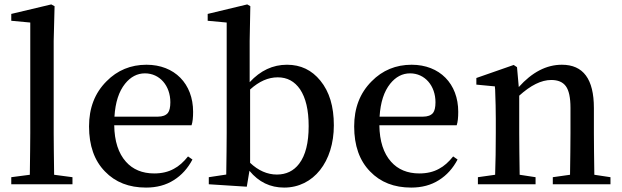

<svg xmlns="http://www.w3.org/2000/svg" viewBox="-20 -834 2814 869"><path d="M308 0V-32L225 -43C224 -126 223 -189 223 -232V-649L227 -806L212 -814L31 -771V-740L117 -732V-232C117 -189 116 -126 115 -43L31 -32V0Z M641 15C689 15 731 4 767 -19C802 -41 830 -72 851 -112L831 -126C811 -101 790 -82 767 -70C742 -56 712 -49 678 -49C624 -49 581 -67 550 -102C516 -140 498 -195 497 -267H847C852 -282 854 -302 854 -328C854 -455 770 -541 643 -541C572 -541 511 -516 462 -466C409 -413 383 -345 383 -262C383 -175 407 -107 455 -58C502 -9 564 15 641 15ZM498 -306C502 -371 518 -420 546 -455C571 -486 601 -502 636 -502C703 -502 751 -446 751 -371C751 -348 747 -332 740 -323C731 -312 716 -306 694 -306Z M1266 15C1399 15 1491 -102 1491 -267C1491 -352 1471 -419 1430 -469C1391 -517 1341 -541 1279 -541C1215 -541 1159 -515 1110 -462V-649L1113 -806L1099 -814L920 -771V-740L1006 -732V-232C1006 -181 1005 -119 1004 -44L925 -32V0L1097 11L1109 -61C1151 -10 1203 15 1266 15ZM1233 -44C1190 -44 1149 -62 1112 -97V-429C1153 -466 1194 -484 1237 -484C1280 -484 1313 -466 1338 -430C1364 -391 1377 -336 1377 -263C1377 -188 1363 -131 1334 -93C1309 -60 1275 -44 1233 -44Z M1841 15C1889 15 1931 4 1967 -19C2002 -41 2030 -72 2051 -112L2031 -126C2011 -101 1990 -82 1967 -70C1942 -56 1912 -49 1878 -49C1824 -49 1781 -67 1750 -102C1716 -140 1698 -195 1697 -267H2047C2052 -282 2054 -302 2054 -328C2054 -455 1970 -541 1843 -541C1772 -541 1711 -516 1662 -466C1609 -413 1583 -345 1583 -262C1583 -175 1607 -107 1655 -58C1702 -9 1764 15 1841 15ZM1698 -306C1702 -371 1718 -420 1746 -455C1771 -486 1801 -502 1836 -502C1903 -502 1951 -446 1951 -371C1951 -348 1947 -332 1940 -323C1931 -312 1916 -306 1894 -306Z M2404 0V-32L2332 -43C2331 -118 2330 -181 2330 -232V-401C2382 -448 2430 -472 2475 -472C2505 -472 2527 -463 2541 -444C2555 -425 2562 -392 2562 -346V-232C2562 -181 2561 -118 2560 -43L2482 -32V0H2743V-32L2670 -43C2669 -118 2668 -181 2668 -232V-345C2668 -476 2620 -541 2523 -541C2453 -541 2388 -507 2328 -440L2320 -530L2305 -540L2136 -481V-451L2220 -443C2220 -440 2220 -435 2221 -429C2223 -378 2224 -334 2224 -296V-232C2224 -163 2223 -100 2221 -43L2143 -32V0Z"/></svg>

Font: AllPunType SemiBold
Style: Regular
Weight: 600
Version: 1.0